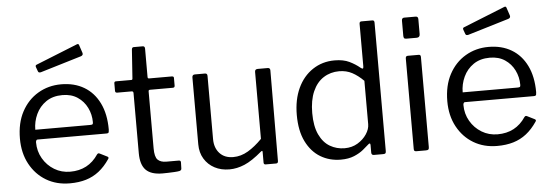

<svg xmlns="http://www.w3.org/2000/svg" viewBox="-49 -903 3053 1062"><g transform="rotate(-5 1477.0 -372.0)"><path d="M133 -232Q133 -183 156.5 -142.5Q180 -102 219.5 -78Q259 -54 308 -54Q358 -54 397 -74.5Q436 -95 464 -137Q468 -141 470.5 -141.5Q473 -142 478 -140L520 -119Q529 -114 522 -105Q495 -65 462.5 -39.5Q430 -14 390 -2Q350 10 300 10Q226 10 169 -24Q112 -58 79 -119Q46 -180 46 -260Q46 -347 79.5 -409.5Q113 -472 170.5 -506Q228 -540 299 -540Q372 -540 426 -508Q480 -476 510 -415Q540 -354 540 -268Q540 -261 538.5 -254Q537 -247 525 -247H142Q138 -247 135.5 -242.5Q133 -238 133 -232ZM439 -302Q450 -302 453 -304.5Q456 -307 456 -316Q456 -359 437.5 -396.5Q419 -434 384.5 -457Q350 -480 301 -480Q247 -480 210 -454.5Q173 -429 154 -388Q135 -347 135 -302ZM417 -748 432 -703Q436 -690 422 -685L193 -616Q186 -615 182.5 -616.5Q179 -618 177 -624L169 -646Q165 -657 174 -660L406 -753Q414 -756 417 -748Z M786 -467Q778 -467 778 -459V-142Q778 -95 794 -79Q810 -63 842 -63H911Q916 -63 919 -60.5Q922 -58 922 -52L921 -18Q921 -8 909 -5Q899 -3 880.5 -2Q862 -1 844.5 -0.5Q827 0 815 0Q752 0 723 -29.5Q694 -59 694 -123V-457Q694 -467 684 -467H604Q593 -467 593 -478V-520Q593 -530 603 -530H688Q695 -530 695 -538L706 -697Q707 -710 717 -710H767Q779 -710 779 -696V-538Q779 -530 787 -530H913Q924 -530 924 -521V-478Q924 -467 913 -467Z M1213 -56Q1256 -56 1295.5 -79.5Q1335 -103 1374 -143V-515Q1374 -530 1390 -530H1445Q1459 -530 1459 -516L1457 -13Q1457 0 1446 0H1388Q1377 0 1377 -11V-70Q1377 -75 1375 -76Q1373 -77 1368 -73Q1313 -26 1270.5 -8Q1228 10 1186 10Q1140 10 1104 -9Q1068 -28 1047 -62.5Q1026 -97 1026 -143V-514Q1026 -530 1041 -530H1097Q1110 -530 1110 -516V-165Q1110 -116 1137.5 -86Q1165 -56 1213 -56Z M1989 0Q1982 0 1978.5 -3.5Q1975 -7 1975 -14V-56Q1975 -64 1971.5 -65Q1968 -66 1962 -60Q1951 -50 1930.5 -33Q1910 -16 1879 -3Q1848 10 1805 10Q1742 10 1692 -20Q1642 -50 1612.5 -109.5Q1583 -169 1583 -257Q1583 -342 1612.5 -405.5Q1642 -469 1695.5 -504.5Q1749 -540 1817 -540Q1866 -540 1899 -524Q1932 -508 1957 -487Q1966 -480 1969.5 -481.5Q1973 -483 1973 -494V-729Q1973 -742 1984 -742H2045Q2056 -742 2056 -729V-16Q2056 -7 2053 -3.5Q2050 0 2040 0H1989ZM1972 -413Q1941 -444 1909 -461Q1877 -478 1837 -478Q1789 -478 1750.5 -453.5Q1712 -429 1690.5 -380Q1669 -331 1669 -260Q1669 -187 1691 -140.5Q1713 -94 1750 -72.5Q1787 -51 1831 -51Q1872 -51 1903.5 -70Q1935 -89 1953.5 -117Q1972 -145 1972 -172V-413Z M2295 -17Q2295 -7 2291.5 -3.5Q2288 0 2277 0H2226Q2217 0 2214 -3Q2211 -6 2211 -14V-516Q2211 -530 2223 -530H2284Q2295 -530 2295 -517ZM2299 -644Q2299 -625 2281 -625H2223Q2214 -625 2211 -629.5Q2208 -634 2208 -642V-726Q2208 -742 2222 -742H2285Q2299 -742 2299 -727Z M2506 -232Q2506 -183 2529.5 -142.5Q2553 -102 2592.5 -78Q2632 -54 2681 -54Q2731 -54 2770 -74.5Q2809 -95 2837 -137Q2841 -141 2843.5 -141.5Q2846 -142 2851 -140L2893 -119Q2902 -114 2895 -105Q2868 -65 2835.5 -39.5Q2803 -14 2763 -2Q2723 10 2673 10Q2599 10 2542 -24Q2485 -58 2452 -119Q2419 -180 2419 -260Q2419 -347 2452.5 -409.5Q2486 -472 2543.5 -506Q2601 -540 2672 -540Q2745 -540 2799 -508Q2853 -476 2883 -415Q2913 -354 2913 -268Q2913 -261 2911.5 -254Q2910 -247 2898 -247H2515Q2511 -247 2508.5 -242.5Q2506 -238 2506 -232ZM2812 -302Q2823 -302 2826 -304.5Q2829 -307 2829 -316Q2829 -359 2810.5 -396.5Q2792 -434 2757.5 -457Q2723 -480 2674 -480Q2620 -480 2583 -454.5Q2546 -429 2527 -388Q2508 -347 2508 -302ZM2790 -748 2805 -703Q2809 -690 2795 -685L2566 -616Q2559 -615 2555.5 -616.5Q2552 -618 2550 -624L2542 -646Q2538 -657 2547 -660L2779 -753Q2787 -756 2790 -748Z"/></g></svg>

Font: Libre Franklin Thin
Style: Regular
Weight: 400
Version: Version 3.000